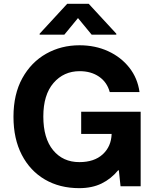

<svg xmlns="http://www.w3.org/2000/svg" viewBox="-20 -973 801 1003"><path d="M393.8 9.9Q291.9 9.9 214.5 -35.3Q137.1 -80.6 93.8 -164.2Q50.4 -247.9 50.4 -362.9Q50.4 -480.8 96.6 -564.5Q142.8 -648.1 221.1 -692.3Q299.4 -736.5 395.2 -736.5Q477.6 -736.5 544.9 -705.6Q612.2 -674.7 655.5 -619.7Q698.9 -564.6 708.8 -492.2H553.3Q539.1 -544 497.3 -572.6Q455.6 -601.2 396.3 -601.2Q312.9 -601.2 259.6 -539.6Q206.3 -478 206.3 -364.3Q206.3 -250.4 257.6 -188.2Q308.9 -126.1 394.5 -126.1Q472.3 -126.1 516.7 -166.9Q561.1 -207.7 563.2 -273.4H404.1V-389.2H714.8V0H609.7L600.9 -83.1H596.9Q560.4 -38.7 510.7 -14.4Q460.9 9.9 393.8 9.9ZM316.1 -791.9H187.1V-796.9L331 -953.1H443.5L587.7 -796.9V-791.9H458.8L387.4 -878.6Z"/></svg>

Font: Inter Zeller
Style: Bold
Weight: 700
Designer: Rasmus Andersson; Joe Bland
Foundry: zeller
Version: Version 3.015;git-dec3a8cb1